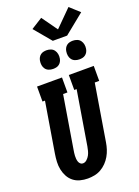

<svg xmlns="http://www.w3.org/2000/svg" viewBox="-214 -1279 995 1374"><g transform="rotate(-20 283.5 -592.5)"><path d="M206 8Q176 8 147.5 0.5Q119 -7 97 -24.5Q75 -42 61.5 -67Q48 -92 42 -120.5Q36 -149 37.5 -179.5Q39 -210 44 -240L107 -621H88V-735H278V-621H245L179 -221Q177 -210 175.5 -198.5Q174 -187 173.5 -175.5Q173 -164 174 -153Q175 -142 178.5 -131.5Q182 -121 190 -113.5Q198 -106 209 -106Q226 -106 239.5 -118.5Q253 -131 261 -146Q269 -161 273 -177Q277 -193 280 -209L348 -621H330V-735H520V-621H486L415 -190Q411 -165 403 -140Q395 -115 381.5 -91.5Q368 -68 349 -48.5Q330 -29 306.5 -15.5Q283 -2 257 3Q231 8 206 8ZM440 -814Q423 -814 407.5 -820Q392 -826 382.5 -839Q373 -852 370.5 -868.5Q368 -885 371 -902Q373 -914 379 -925Q385 -936 395 -943.5Q405 -951 417 -953.5Q429 -956 440 -956Q457 -956 472.5 -950Q488 -944 497.5 -931Q507 -918 510 -901.5Q513 -885 510 -868Q508 -856 502 -845Q496 -834 486 -826.5Q476 -819 464 -816.5Q452 -814 440 -814ZM240 -814Q223 -814 207.5 -820Q192 -826 182.5 -839Q173 -852 170.5 -868.5Q168 -885 171 -902Q173 -914 179 -925Q185 -936 195 -943.5Q205 -951 217 -953.5Q229 -956 240 -956Q257 -956 272.5 -950Q288 -944 297.5 -931Q307 -918 310 -901.5Q313 -885 310 -868Q308 -856 302 -845Q296 -834 286 -826.5Q276 -819 264 -816.5Q252 -814 240 -814ZM415 -1004H306L198 -1133L284 -1187L369 -1068L494 -1193L567 -1127Z"/></g></svg>

Font: Iosevka Curly Slab HvObl
Style: Regular
Weight: 900
Italic angle: -9°
Monospace: yes
Designer: Belleve Invis
Foundry: Belleve Invis
Version: Version 11.1.0; ttfautohint (v1.8.3)